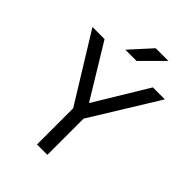

<svg xmlns="http://www.w3.org/2000/svg" viewBox="-247 -984 1099 1099"><g transform="rotate(45 302.0 -435.0)"><path d="M260 -293 9 -700H107L303 -378L498 -700H595L344 -293V0H260ZM351 -870H454L325 -741H234Z"/></g></svg>

Font: Oak Sans
Style: Regular
Weight: 400
Designer: Erik Kennedy, Walven
Foundry: Erik Kennedy, Walven
Version: Version 1.000